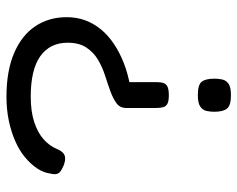

<svg xmlns="http://www.w3.org/2000/svg" viewBox="-92 -650 752 609"><g transform="rotate(-90 284.5 -346.0)"><path d="M286 -187Q268 -187 259.5 -191.5Q251 -196 248.5 -205Q246 -214 246 -227V-322Q246 -342 261 -353Q276 -364 299.5 -372.5Q323 -381 349.5 -389.5Q376 -398 399.5 -412Q423 -426 438 -449Q453 -472 453 -508Q453 -564 410.5 -594.5Q368 -625 282 -625Q235 -625 201.5 -614Q168 -603 147 -584.5Q126 -566 116 -542Q111 -530 104.5 -523.5Q98 -517 89 -516Q80 -515 65 -520Q51 -526 44.5 -531Q38 -536 36.5 -544Q35 -552 38 -563Q41 -585 54.5 -605Q68 -625 89.5 -643Q111 -661 140.5 -674Q170 -687 205.5 -694.5Q241 -702 282 -702Q363 -702 419.5 -678Q476 -654 505 -611Q534 -568 534 -511Q534 -479 524 -452Q514 -425 495 -402Q476 -379 449 -361Q422 -343 389 -330Q356 -317 317 -310L328 -322V-225Q328 -212 325 -203.5Q322 -195 313 -191Q304 -187 286 -187ZM286 10Q254 10 244 -2.5Q234 -15 234 -43Q234 -55 236.5 -67Q239 -79 250 -87Q261 -95 287 -95Q320 -95 329.5 -82.5Q339 -70 339 -42Q339 -30 336.5 -18Q334 -6 323.5 2Q313 10 286 10Z"/></g></svg>

Font: Fredoka SemiExpanded
Style: Regular
Weight: 400
Width: 6
Designer: Ben Nathan
Foundry: Milena B. Brandão, Ben Nathan
Version: Version 2.001